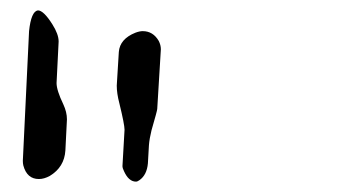

<svg xmlns="http://www.w3.org/2000/svg" viewBox="-20 -750 690 370"><path d="M24 -440 36 -690Q40 -728 53 -730Q64 -730 81 -703Q93 -684 93 -670L89 -590Q89 -576 102 -549Q109 -534 109 -520L106 -460Q104 -428 76 -411Q65 -405 55 -405Q32 -405 25 -431Q24 -435 24 -440ZM242 -400Q228 -400 219 -420Q216 -426 216 -430L220 -500Q220 -510 210 -551Q205 -570 205 -585L209 -650Q211 -675 241 -687Q249 -690 255 -690Q275 -690 286 -671Q290 -663 290 -655L283 -540Q283 -537 272 -499Q268 -483 267 -470L265 -435Q263 -413 249 -403Q245 -400 242 -400Z"/></svg>

Font: Segment14
Style: Regular
Weight: 400
Monospace: yes
Designer: Paul Flo Williams
Foundry: His Deeds Are Dust
Version: Version 1.002